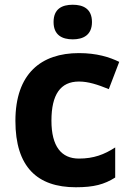

<svg xmlns="http://www.w3.org/2000/svg" viewBox="-20 -780 554 810"><path d="M287 -760C242 -760 206 -743 206 -687C206 -632 242 -614 287 -614C331 -614 368 -632 368 -687C368 -743 331 -760 287 -760ZM300 10C376 10 420 -2 466 -31V-158C420 -128 375 -111 313 -111C239 -111 197 -162 197 -271C197 -381 235 -436 313 -436C353 -436 392 -423 439 -404L483 -519C442 -539 388 -556 313 -556C154 -556 45 -470 45 -270C45 -76 137 10 300 10Z"/></svg>

Font: Noto Sans Javanese
Style: Bold
Weight: 700
Designer: Monotype Design Team
Foundry: Monotype Imaging Inc.
Version: Version 2.005